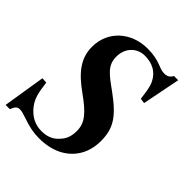

<svg xmlns="http://www.w3.org/2000/svg" viewBox="-214 -815 962 962"><g transform="rotate(45 267.0 -333.5)"><path d="M502 -681H472C463 -663 449 -655 428 -655C390 -655 370 -685 282 -685C168 -685 78 -608 78 -494C78 -410 127 -354 208 -296C289 -238 323 -201 323 -142C323 -97 309 -73 286 -50C264 -27 235 -16 197 -16C153 -16 118 -35 91 -66C59 -102 51 -139 43 -205L14 -207L-22 18H8C20 -11 27 -17 46 -17C56 -17 69 -14 92 -6C141 11 174 18 214 18C260 18 301 9 334 -7C403 -41 444 -107 444 -191C444 -281 412 -331 306 -408C235 -459 199 -485 199 -545C199 -610 244 -650 297 -650C349 -650 390 -630 413 -584C426 -559 430 -525 435 -483L462 -479Z"/></g></svg>

Font: XITS
Style: Bold Italic
Weight: 700
Italic angle: -16.33°
Designer: MicroPress Inc., with final additions and corrections provided by Coen Hoffman, Elsevier (retired)
Version: Version 1.302